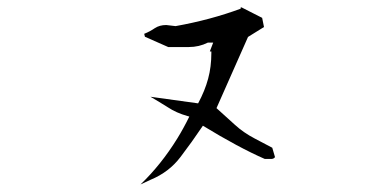

<svg xmlns="http://www.w3.org/2000/svg" viewBox="-20 -653 1040 511"><path d="M620.6 -633.3V-629.9Q540 -600.1 447.3 -583.5L422.4 -586.4Q404.8 -586.4 392.1 -578.1Q379.4 -569.3 363.8 -563L365.7 -555.2L427.7 -527.8H482.4Q509.8 -527.8 533.2 -539.6H547.4L538.6 -516.6V-516.1H542.5V-511.7Q542.5 -475.1 533.9 -443.4Q525.4 -411.6 507.3 -377.9L380.4 -395.5Q404.8 -381.3 426.3 -367.7Q449.2 -352.5 479 -344.2L483.9 -342.8Q468.3 -311 451.7 -284.2Q409.2 -215.3 354 -162.1L381.3 -174.8Q429.7 -194.8 460.2 -234.9Q490.7 -274.9 520 -318.4Q615.2 -260.3 684.6 -230H703.1Q709 -230.5 711.9 -234.9L704.6 -259.8L658.2 -284.2Q627.4 -300.3 604.7 -321.3Q582 -342.3 556.2 -365.2L640.1 -554.7L682.6 -581.1L677.7 -605.5L623 -633.3Z"/></svg>

Font: Bakudai
Style: Light
Weight: 300
Version: Version 1.48